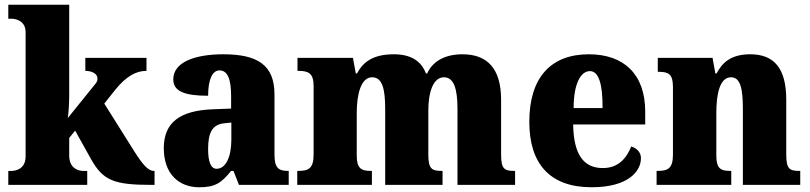

<svg xmlns="http://www.w3.org/2000/svg" viewBox="-20 -780 3419 810"><path d="M15 0H348V-59H330C314 -59 272 -67 272 -124V-198L297 -229L365 -107C415 -19 460 0 619 0H632V-59H628C605 -59 580 -88 545 -144L420 -343L466 -401C514 -460 555 -481 598 -481V-536H340V-481C371 -481 391 -467 391 -450C391 -446 392 -437 383 -427L266 -282C269 -299 272 -345 272 -379V-760H15V-701H29C44 -701 88 -694 88 -644V-120C88 -66 45 -59 29 -59H15Z M820 10C887 10 913 -7 955 -59H965L988 0H1198V-59H1194C1152 -59 1138 -75 1138 -129V-382C1138 -506 1066 -551 922 -551C807 -551 711 -520 711 -445C711 -395 758 -376 858 -376C858 -447 877 -483 906 -483C939 -483 955 -449 955 -375V-322L879 -319C740 -314 671 -264 671 -155C671 -43 738 10 820 10ZM894 -68C869 -68 858 -98 858 -151C858 -220 875 -255 927 -260L956 -263V-191C956 -117 932 -68 894 -68Z M1234 0H1549V-59H1545C1504 -59 1485 -69 1485 -124V-303C1485 -383 1503 -454 1550 -454C1593 -454 1605 -405 1605 -320V0H1847V-59H1843C1801 -59 1787 -68 1787 -129V-314C1787 -390 1807 -454 1853 -454C1895 -454 1910 -405 1910 -320V0H2153V-59H2149C2107 -59 2094 -68 2094 -129V-359C2094 -493 2034 -551 1931 -551C1849 -551 1802 -515 1782 -470H1777C1756 -525 1711 -551 1641 -551C1550 -551 1510 -515 1486 -470H1481L1469 -536H1235V-481H1239C1280 -481 1303 -472 1303 -418V-127C1303 -68 1280 -59 1238 -59H1234Z M2476 10C2627 10 2684 -55 2684 -113C2684 -138 2666 -155 2643 -162C2622 -110 2587 -71 2523 -71C2442 -71 2400 -128 2398 -255H2702V-309C2702 -467 2612 -551 2464 -551C2305 -551 2213 -454 2213 -266C2213 -91 2298 10 2476 10ZM2522 -324H2400C2400 -425 2429 -480 2469 -480C2506 -480 2523 -424 2522 -324Z M2750 0H3065V-59H3061C3020 -59 3002 -69 3002 -124V-303C3002 -382 3016 -454 3064 -454C3104 -454 3114 -405 3114 -320V0H3356V-59H3352C3310 -59 3297 -68 3297 -129V-359C3297 -493 3245 -551 3145 -551C3062 -551 3026 -514 3003 -470H2998L2986 -536H2755V-477H2759C2800 -477 2819 -468 2819 -413V-127C2819 -68 2796 -59 2754 -59H2750Z"/></svg>

Font: Noto Serif Georgian SemiCondensed Black
Style: Regular
Weight: 900
Width: 4
Designer: Monotype Design Team, Akaki Razmadze
Foundry: Google LLC
Version: Version 2.003